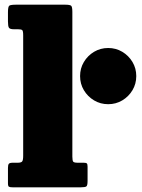

<svg xmlns="http://www.w3.org/2000/svg" viewBox="-20 -800 607 820"><path d="M57 -675H40Q22.5 -675 18.2 -681.5Q14 -688 14 -708V-748Q14 -771.5 19.8 -775.8Q25.5 -780 49.5 -780H257.5Q278.5 -780 283.8 -775.5Q289 -771 289 -749V-131Q289 -113.5 293 -109.2Q297 -105 312 -105H337.5Q347.5 -105 350.8 -102Q354 -99 354 -88V-27Q354 -8 349 -4Q344 0 324.5 0H34.5Q22.5 0 18.2 -2.5Q14 -5 14 -17V-83Q14 -96 17.8 -100.5Q21.5 -105 35 -105H56Q68.5 -105 73.8 -109.5Q79 -114 79 -135V-649Q79 -668 74.8 -671.5Q70.5 -675 57 -675ZM322 -475Q322 -508 338.2 -535.2Q354.5 -562.5 381.8 -578.8Q409 -595 442 -595Q475 -595 502.2 -578.8Q529.5 -562.5 545.8 -535.2Q562 -508 562 -475Q562 -442 545.8 -414.8Q529.5 -387.5 502.2 -371.2Q475 -355 442 -355Q409 -355 381.8 -371.2Q354.5 -387.5 338.2 -414.8Q322 -442 322 -475Z"/></svg>

Font: Besley* Narrow Fatface
Style: Regular
Weight: 900
Width: 4
Designer: Owen Earl
Foundry: indestructible type*
Version: Version 3.000; ttfautohint (v1.8.3)